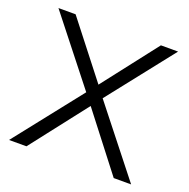

<svg xmlns="http://www.w3.org/2000/svg" viewBox="-102 -638 723 736"><g transform="rotate(20 259.0 -270.0)"><path d="M81 0 259.5 -229.5 437 0H508L292.5 -273L503 -540H433L259.5 -316.5L85 -540H15L225.5 -273L10 0Z"/></g></svg>

Font: Hauora Light
Style: Regular
Weight: 300
Designer: Wayne Shih
Foundry: WCYS
Version: Version 1.001;hotconv 1.0.109;makeotfexe 2.5.65596